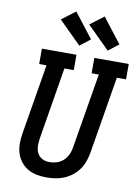

<svg xmlns="http://www.w3.org/2000/svg" viewBox="-105 -1055 826 1132"><g transform="rotate(10 308.0 -489.0)"><path d="M255 8Q225 8 195.5 2.5Q166 -3 141.5 -17.5Q117 -32 99.5 -54.5Q82 -77 73.5 -104.5Q65 -132 65 -162Q65 -192 70 -222L140 -643H96V-735H303V-643H247L175 -207Q173 -192 172.5 -177Q172 -162 174.5 -148Q177 -134 184 -121.5Q191 -109 202 -100.5Q213 -92 227 -88Q241 -84 256 -84Q256 -84 256 -84Q256 -84 256 -84Q278 -84 300 -91Q322 -98 339 -114Q356 -130 365.5 -151Q375 -172 378 -193L453 -643H410V-735H616V-643H561L484 -178Q479 -152 470 -126.5Q461 -101 445 -78.5Q429 -56 406.5 -38.5Q384 -21 358.5 -10.5Q333 0 306.5 4Q280 8 255 8ZM480 -791 346 -924 428 -986 542 -839ZM310 -791 176 -924 258 -986 372 -839Z"/></g></svg>

Font: Iosevka Slab SmBdExObl
Style: Regular
Weight: 600
Width: 7
Italic angle: -9°
Monospace: yes
Designer: Belleve Invis
Foundry: Belleve Invis
Version: Version 11.1.0; ttfautohint (v1.8.3)